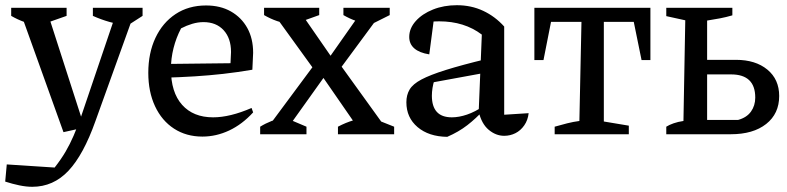

<svg xmlns="http://www.w3.org/2000/svg" viewBox="-50 -516 3026 738"><path d="M-30 182 -24 116 160 128Q185 96 202 67Q219 38 233 5.5Q247 -27 262 -69L400 -476H470L317 -51Q271 79 213 140.5Q155 202 74 202Q51 202 24.5 196.5Q-2 191 -30 182ZM194 -8 26 -476H130L275 -26ZM98 -417Q70 -422 43.5 -431.5Q17 -441 -7 -455V-486H206V-455ZM439 -417Q405 -422 371.5 -431.5Q338 -441 307 -455V-486H498V-455Z M728 9Q666 9 619 -21.5Q572 -52 546 -107.5Q520 -163 520 -236Q520 -312 547.5 -370.5Q575 -429 625 -462Q675 -495 742 -495Q797 -495 837.5 -472Q878 -449 900.5 -408.5Q923 -368 923 -313L920 -248Q861 -238 807.5 -232Q754 -226 698 -222.5Q642 -219 574 -217L575 -270L836 -273L838 -316Q838 -369 809.5 -400Q781 -431 732 -431Q711 -431 689 -424.5Q667 -418 646 -407Q627 -371 617 -331Q607 -291 607 -251Q607 -161 650 -113Q693 -65 769 -65Q834 -65 917 -101L923 -84Q881 -38 831 -14.5Q781 9 728 9Z M985 -10V-34L1166 -278H1250L1423 -38V-10H1336L1179 -237H1208L1046 -10ZM950 0V-29Q992 -55 1043 -65L1128 -29V0ZM1249 0V-29Q1279 -45 1310 -54Q1341 -63 1372 -66L1465 -29V0ZM1071 -420Q1041 -426 1015 -435Q989 -444 965 -458V-486H1177V-458ZM1164 -239 1010 -452V-476H1100L1235 -281H1206L1343 -476H1406V-453L1248 -239ZM1374 -421Q1346 -426 1320 -435Q1294 -444 1270 -458V-486H1448V-458Z M1888 6Q1856 6 1828.5 -17Q1801 -40 1790 -87L1802 -383Q1735 -434 1638 -434Q1619 -434 1601 -432Q1583 -430 1567 -426L1619 -452L1600 -307Q1562 -313 1542.5 -330Q1523 -347 1523 -374Q1523 -407 1548 -435Q1573 -463 1614.5 -479.5Q1656 -496 1706 -496Q1761 -496 1807 -474.5Q1853 -453 1888 -414V-75L1982 -81Q1979 -54 1965 -34Q1951 -14 1931 -4Q1911 6 1888 6ZM1669 10Q1598 9 1555 -27.5Q1512 -64 1512 -123Q1512 -151 1524.5 -172Q1537 -193 1570 -210.5Q1603 -228 1663.5 -247Q1724 -266 1819 -289V-237L1590 -195L1620 -209Q1615 -194 1612.5 -178Q1610 -162 1610 -148Q1610 -107 1629 -86Q1648 -65 1687 -65Q1714 -65 1745 -75.5Q1776 -86 1810 -109V-94Q1780 -61 1746.5 -35Q1713 -9 1669 10Z M2450 -486V-285H2416L2386 -432H2271V-49L2367 -33V0H2082V-29Q2106 -36 2130 -42Q2154 -48 2177 -51L2185 -432H2068L2039 -285H2004V-486Z M2511 0V-29Q2522 -36 2539 -42Q2556 -48 2577 -51L2584 -438L2511 -454V-486H2765V-457Q2741 -450 2717.5 -445.5Q2694 -441 2668 -437V-55H2787Q2820 -64 2836.5 -87Q2853 -110 2853 -141Q2853 -230 2760 -230H2627V-286H2779Q2854 -286 2899.5 -248.5Q2945 -211 2945 -147Q2945 -79 2895 -39.5Q2845 0 2759 0Z"/></svg>

Font: Piazzolla 24pt Medium
Style: Regular
Weight: 500
Designer: Juan Pablo del Peral
Foundry: Huerta Tipografica
Version: Version 2.005